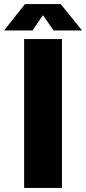

<svg xmlns="http://www.w3.org/2000/svg" viewBox="-63 -919 421 939"><path d="M55 -728H240V0H55ZM-43 -770 59 -899H234L338 -770H199L147 -845L96 -770Z"/></svg>

Font: Murecho Thin ExtraBold
Style: Regular
Weight: 800
Version: Version 1.010